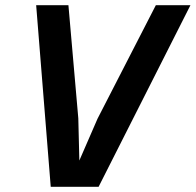

<svg xmlns="http://www.w3.org/2000/svg" viewBox="-20 -718 752 738"><path d="M175 0 119 -698H243L281 -263L285 -101L355 -262L579 -698H712L359 0Z"/></svg>

Font: Azeret Mono Thin Medium
Style: Italic
Weight: 500
Italic angle: -12°
Version: Version 1.002